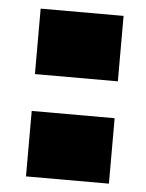

<svg xmlns="http://www.w3.org/2000/svg" viewBox="-44 -565 459 602"><g transform="rotate(5 185.5 -264.0)"><path d="M60 -322V-528H321V-322ZM60 0V-206H321V0Z"/></g></svg>

Font: Archivo Expanded Black
Style: Regular
Weight: 900
Width: 7
Designer: Hector Gatti
Foundry: Omnibus-Type
Version: Version 2.001